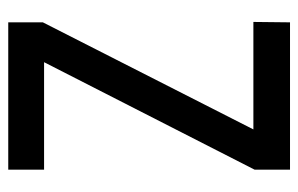

<svg xmlns="http://www.w3.org/2000/svg" viewBox="-152 -588 740 477"><g transform="rotate(-90 218.5 -350.0)"><path d="M35 0V-88L302 -611H35V-700H401V-614L135 -91H402L401 0Z"/></g></svg>

Font: Stick No Bills Medium
Style: Regular
Weight: 500
Version: Version 2.000